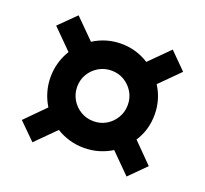

<svg xmlns="http://www.w3.org/2000/svg" viewBox="-109 -814 933 874"><g transform="rotate(20 357.5 -377.5)"><path d="M130 -70 50 -149 144 -244Q126 -273 116 -307Q106 -341 106 -378Q106 -415 116 -449Q126 -483 144 -512L50 -606L130 -685L224 -591Q285 -630 358 -630Q431 -630 492 -591L586 -685L665 -606L571 -512Q610 -451 610 -378Q610 -303 571 -244L665 -149L586 -70L492 -164Q463 -146 429 -136Q395 -126 358 -126Q321 -126 287 -136Q253 -146 224 -164ZM358 -255Q392 -255 419.5 -271.5Q447 -288 463.5 -316Q480 -344 480 -378Q480 -412 463.5 -439.5Q447 -467 419.5 -483.5Q392 -500 358 -500Q324 -500 296 -483.5Q268 -467 251.5 -439.5Q235 -412 235 -378Q235 -344 251.5 -316Q268 -288 296 -271.5Q324 -255 358 -255Z"/></g></svg>

Font: Be Vietnam Pro Black
Style: Regular
Weight: 900
Designer: Lam Bao, Tony Le, Vietanh Nguyen
Foundry: Yellow Type Foundry
Version: Version 1.002; ttfautohint (v1.8.3)